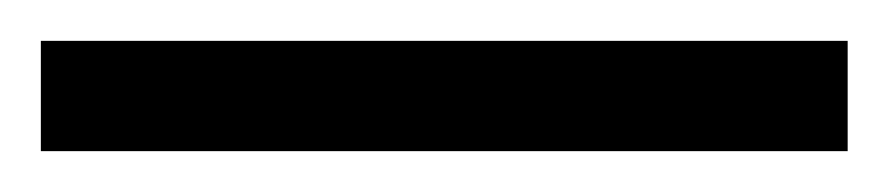

<svg xmlns="http://www.w3.org/2000/svg" viewBox="-24 63 435 94"><path d="M-4 137H391V83H-4Z"/></svg>

Font: Noto Serif Devanagari Condensed Light
Style: Regular
Weight: 300
Width: 3
Designer: Universal Thirst, Indian Type Foundry and the Monotype Design Team
Foundry: Monotype Imaging Inc.
Version: Version 2.004